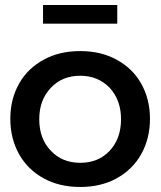

<svg xmlns="http://www.w3.org/2000/svg" viewBox="-20 -739 641 763"><path d="M443 -502C401 -525 353 -536 299 -536C244 -536 196 -525 154 -502C112 -479 79 -448 56 -407C33 -366 21 -320 21 -267C21 -214 33 -167 56 -126C79 -85 112 -53 154 -30C196 -7 244 4 299 4C353 4 401 -7 443 -30C485 -53 518 -85 541 -126C564 -167 576 -214 576 -267C576 -320 564 -366 541 -407C518 -448 485 -479 443 -502ZM182 -390C212 -422 251 -438 299 -438C346 -438 385 -422 416 -390C446 -357 461 -316 461 -265C461 -214 446 -172 416 -140C386 -108 347 -92 299 -92C251 -92 212 -108 182 -140C151 -172 136 -214 136 -265C136 -316 151 -357 182 -390ZM151 -719V-645H446V-719Z"/></svg>

Font: Argentum Sans
Style: Regular
Weight: 400
Designer: Julieta Ulanovsky
Foundry: Julieta Ulanovsky
Version: Version 5.001;March 29, 2019;FontCreator 11.5.0.2425 64-bit